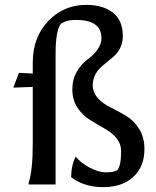

<svg xmlns="http://www.w3.org/2000/svg" viewBox="-20 -760 641 791"><path d="M58 -460 115 -457V-503Q115 -606 178.5 -673Q242 -740 336 -740Q403 -740 444.5 -708.5Q486 -677 486 -611Q486 -557 442 -522Q424 -507 406 -492Q362 -457 362 -408Q362 -354 438 -316Q469 -301 500 -282.5Q531 -264 553 -229.5Q575 -195 575 -145Q575 -74 530 -32Q484 11 405.5 11Q327 11 273 -30Q274 -81 292 -115Q310 -91 347.5 -70.5Q385 -50 417 -50Q449 -50 463 -59Q479 -76 479 -138Q479 -193 408 -232Q378 -249 348.5 -267.5Q319 -286 298.5 -317.5Q278 -349 278 -391.5Q278 -434 297 -465.5Q316 -497 338 -513Q398 -557 398 -603Q398 -678 293 -678Q252 -678 230 -661Q209 -632 209 -538V0H98V-7Q115 -57 115 -170V-402L35 -399Z"/></svg>

Font: Asul
Style: Regular
Weight: 400
Designer: Mariela Monsalve
Foundry: Mariela Monsalve
Version: Version 1.002